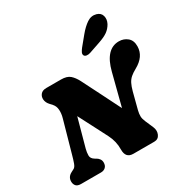

<svg xmlns="http://www.w3.org/2000/svg" viewBox="-212 -1156 1302 1337"><g transform="rotate(-30 439.0 -487.0)"><path d="M209 -197Q202 -171 201.8 -146.2Q201.5 -121.5 228.5 -105.5L240.5 -98.5Q252.5 -91.5 261 -79.5Q269.5 -67.5 269.5 -51Q269.5 -26.5 255.2 -13.2Q241 0 218.5 0H59Q30 0 18.2 -14Q6.5 -28 6.5 -49Q6.5 -86.5 43 -105L65 -116.5Q78 -123.5 87 -148.2Q96 -173 105.5 -208L176 -458.5Q186 -493 184 -523.5Q182 -554 164 -574L145 -595Q126 -616 124 -640.5Q122 -665 136.8 -682.5Q151.5 -700 183 -700H300.5Q348 -700 372 -679Q396 -658 415 -621Q454 -546 492.8 -467Q531.5 -388 569 -315L634.5 -570Q675 -729 782 -729Q821 -729 849.8 -705Q878.5 -681 877.5 -633Q876 -553 788.5 -505Q760 -489.5 742 -473.8Q724 -458 712.8 -435.8Q701.5 -413.5 692 -378L658 -247Q651.5 -220.5 652 -200.5Q652.5 -180.5 663.5 -155.5L691 -92Q705.5 -58.5 692.5 -29.2Q679.5 0 646.5 0H479Q417.5 0 418.5 -69Q420 -133.5 390 -192Q375 -221.5 343.5 -282.5Q312 -343.5 271 -422.5ZM599 -892Q634 -934.5 668.8 -957.8Q703.5 -981 741.5 -970.5Q774.5 -961 782.2 -931.8Q790 -902.5 774 -872Q757.5 -842.5 731.5 -824Q705.5 -805.5 658 -789.5L570.5 -759.5Q555 -754 540.5 -755.8Q526 -757.5 520.5 -767.5Q515 -779 521.5 -792Q528 -805 539 -819Z"/></g></svg>

Font: Fraunces 9pt SuperSoft Black
Style: Italic
Weight: 900
Italic angle: -16°
Version: Version 1.000;[0bf87f6ff]